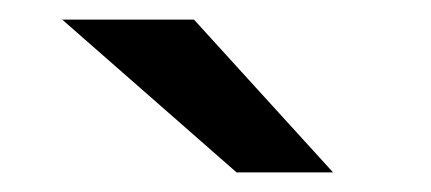

<svg xmlns="http://www.w3.org/2000/svg" viewBox="-20 -752 440 196"><path d="M221.5 -576 43.5 -732H178L320 -576Z"/></svg>

Font: Overpass Medium
Style: Regular
Weight: 500
Designer: Delve Withrington, Dave Bailey, Thomas Jockin
Foundry: Delve Fonts LLC
Version: Version 4.000